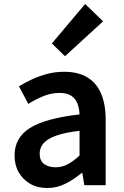

<svg xmlns="http://www.w3.org/2000/svg" viewBox="-20 -929 623 963"><path d="M217 14Q168 14 131.5 -7Q95 -28 74 -64.5Q53 -101 53 -149Q53 -239 131 -287.5Q209 -336 379 -355Q378 -385 368.5 -409.5Q359 -434 337.5 -448.5Q316 -463 279 -463Q237 -463 198 -447Q159 -431 122 -408L75 -496Q106 -515 141.5 -531.5Q177 -548 217.5 -558.5Q258 -569 302 -569Q372 -569 418 -541Q464 -513 487 -459.5Q510 -406 510 -329V0H403L393 -61H389Q352 -30 309 -8Q266 14 217 14ZM259 -90Q292 -90 320.5 -105.5Q349 -121 379 -149V-273Q304 -264 260 -248Q216 -232 197.5 -209.5Q179 -187 179 -159Q179 -122 201.5 -106Q224 -90 259 -90ZM306 -647 240 -711 407 -909 497 -822Z"/></svg>

Font: Noto Sans HK Thin SemiBold
Style: Regular
Weight: 600
Version: Version 2.004-H2;hotconv 1.0.118;makeotfexe 2.5.65603